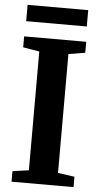

<svg xmlns="http://www.w3.org/2000/svg" viewBox="-60 -941 513 978"><g transform="rotate(5 196.0 -452.0)"><path d="M120.5 -65.5V-673L37 -687V-743H354.5V-687L269.5 -673V-65L354.5 -53V0H37.5V-54ZM350.5 -904.5V-821H40.5V-904.5Z"/></g></svg>

Font: Merriweather 36pt
Style: Bold
Weight: 700
Designer: Eben Sorkin
Foundry: Eben Sorkin
Version: Version 2.100